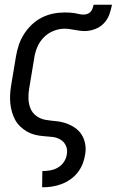

<svg xmlns="http://www.w3.org/2000/svg" viewBox="-20 -581 515 816"><path d="M159 215 160 146H161Q177 146 194 143Q211 140 226.5 131Q242 122 252 106.5Q262 91 264 75Q268 55 260 38Q252 21 236.5 12Q221 3 202.5 1Q184 -1 164.5 -2.5Q145 -4 127.5 -8.5Q110 -13 94.5 -22Q79 -31 66 -43.5Q53 -56 44.5 -71.5Q36 -87 31 -104.5Q26 -122 24 -140.5Q22 -159 23 -178Q24 -197 27 -216L48 -342Q52 -366 60 -390Q68 -414 82 -436Q96 -458 115.5 -476.5Q135 -495 158 -506.5Q181 -518 205.5 -523Q230 -528 255 -528Q265 -528 275.5 -527.5Q286 -527 295.5 -525.5Q305 -524 315 -521.5Q325 -519 336 -519Q343 -519 351.5 -522Q360 -525 365.5 -531.5Q371 -538 373.5 -545.5Q376 -553 378 -561H456Q452 -540 444.5 -519Q437 -498 421 -481.5Q405 -465 383 -457Q361 -449 340 -449Q329 -449 318.5 -450.5Q308 -452 297 -454Q286 -456 275.5 -457.5Q265 -459 254 -459Q230 -459 206 -449Q182 -439 164.5 -420.5Q147 -402 137.5 -378.5Q128 -355 125 -331L104 -205Q100 -183 101 -160.5Q102 -138 110 -119Q118 -100 135.5 -87.5Q153 -75 174.5 -71.5Q196 -68 218 -66Q240 -64 260.5 -57Q281 -50 298.5 -38Q316 -26 327 -8.5Q338 9 342 30.5Q346 52 342 75Q339 95 331.5 114.5Q324 134 310.5 151.5Q297 169 279 181.5Q261 194 241 201.5Q221 209 200.5 212Q180 215 160 215Z"/></svg>

Font: Iosevka QP
Style: Italic
Weight: 400
Italic angle: -9°
Designer: Belleve Invis
Foundry: Belleve Invis
Version: Version 20.0.0; ttfautohint (v1.8.4)